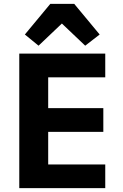

<svg xmlns="http://www.w3.org/2000/svg" viewBox="-20 -976 640 996"><path d="M80 0V-698H526V-575H230V-415H516V-292H230V-123H526V0ZM365 -956 497 -797 422 -739 301 -854 180 -739 109 -797 241 -956Z"/></svg>

Font: iA Writer Duo V
Style: Regular
Weight: 400
Designer: Mike Abbink, Paul van der Laan, Pieter van Rosmalen, Oliver Reichenstein
Foundry: Information Architects Inc.
Version: Version 2.000